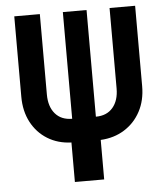

<svg xmlns="http://www.w3.org/2000/svg" viewBox="-52 -776 705 823"><g transform="rotate(-5 300.0 -365.0)"><path d="M237 0V-170Q179 -172 134.5 -199.5Q90 -227 65 -274.5Q40 -322 40 -384V-730H150V-384Q150 -332 176 -301.5Q202 -271 249 -271V-730H351V-271Q398 -271 424 -301.5Q450 -332 450 -384V-730H560V-384Q560 -323 535 -276Q510 -229 465.5 -201Q421 -173 363 -170V0Z"/></g></svg>

Font: JetBrains Mono NL
Style: Bold
Weight: 700
Monospace: yes
Designer: Philipp Nurullin, Konstantin Bulenkov
Foundry: JetBrains
Version: Version 2.305; ttfautohint (v1.8.4.7-5d5b)